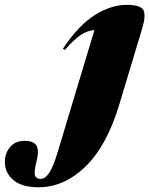

<svg xmlns="http://www.w3.org/2000/svg" viewBox="-248 -540 616 792"><path d="M243.5 -107Q192.5 62 104.5 147.2Q16.5 232.5 -89.5 232.5Q-157.5 232.5 -192.8 202.8Q-228 173 -228 127.5Q-228 93 -206.8 67Q-185.5 41 -146.5 41Q-108 41 -97 61.5Q-86 82 -97.5 126.5Q-108.5 170.5 -103.5 184.2Q-98.5 198 -80 198Q-62.5 198 -46 174.5Q-29.5 151 -11 90.5L141.5 -416Q111 -413.5 84.2 -395.2Q57.5 -377 19 -333.5L11.5 -339Q76.5 -436.5 143.5 -478.2Q210.5 -520 275 -520Q333.5 -520 344 -497.2Q354.5 -474.5 338 -421Z"/></svg>

Font: Newsreader 72pt ExtraBold
Style: Italic
Weight: 800
Italic angle: -17°
Designer: Hugues Gentile
Foundry: Production Type
Version: Version 1.003; ttfautohint (v1.8.3)